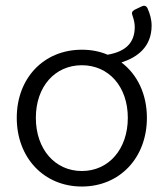

<svg xmlns="http://www.w3.org/2000/svg" viewBox="-20 -646 579 677"><path d="M408.2 -425.8C462.9 -443.4 514.6 -479.5 514.6 -555.7C514.6 -577.1 508.8 -597.7 500 -617.2C495.1 -626 488.3 -627.9 478.5 -623L454.1 -611.3C445.3 -606.4 443.4 -599.6 447.3 -590.8C452.1 -577.1 455.1 -563.5 455.1 -550.8C455.1 -494.1 421.9 -463.9 359.4 -453.1C332 -464.8 301.8 -470.7 268.6 -470.7C134.8 -470.7 39.1 -371.1 39.1 -230.5C39.1 -89.8 134.8 11.7 268.6 11.7C402.3 11.7 498 -89.8 498 -230.5C498 -314.5 463.9 -383.8 408.2 -425.8ZM268.6 -43C173.8 -43 106.4 -120.1 106.4 -230.5C106.4 -340.8 173.8 -416 268.6 -416C363.3 -416 430.7 -340.8 430.7 -230.5C430.7 -120.1 363.3 -43 268.6 -43Z"/></svg>

Font: Ed Sans Neue Light
Style: Regular
Weight: 300
Designer: Stephen Hutchings
Version: Version 1.004;PS 001.004;hotconv 1.0.88;makeotf.lib2.5.64775